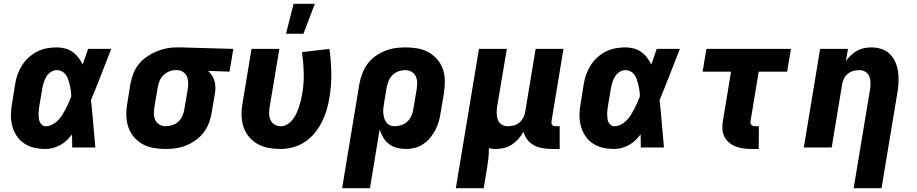

<svg xmlns="http://www.w3.org/2000/svg" viewBox="-20 -778 4840 1013"><path d="M221 8Q190 8 161 1.5Q132 -5 108 -21Q84 -37 68 -61Q52 -85 44.5 -114Q37 -143 37.5 -173.5Q38 -204 44 -235L60 -335Q64 -361 73 -386Q82 -411 97 -434.5Q112 -458 133 -476.5Q154 -495 178.5 -507Q203 -519 229 -523.5Q255 -528 280 -528Q303 -528 324.5 -522Q346 -516 363.5 -503.5Q381 -491 394 -474Q407 -457 416 -438Q424 -458 430.5 -478.5Q437 -499 445 -520H567Q540 -452 514 -384.5Q488 -317 460 -250Q467 -188 472 -125Q477 -62 483 0H361Q361 -17 360.5 -34Q360 -51 360 -69Q347 -52 332 -37.5Q317 -23 298.5 -13Q280 -3 260.5 2.5Q241 8 221 8ZM222 -112Q239 -112 255.5 -120.5Q272 -129 285.5 -142.5Q299 -156 308.5 -171.5Q318 -187 326.5 -203Q335 -219 342 -235.5Q349 -252 356 -269Q356 -284 354 -298.5Q352 -313 348.5 -327.5Q345 -342 341 -355.5Q337 -369 329 -381Q321 -393 308 -400.5Q295 -408 280 -408Q264 -408 249.5 -399Q235 -390 226 -376Q217 -362 212 -346.5Q207 -331 204 -316L187 -216Q186 -205 184.5 -194.5Q183 -184 183.5 -173.5Q184 -163 185 -152.5Q186 -142 190.5 -133Q195 -124 203 -118Q211 -112 222 -112Z M854 8Q821 8 789.5 2.5Q758 -3 731.5 -18Q705 -33 685.5 -56.5Q666 -80 656.5 -109Q647 -138 646.5 -170.5Q646 -203 652 -235L668 -335Q673 -362 683 -388.5Q693 -415 711 -438Q729 -461 753.5 -478Q778 -495 804 -506Q830 -517 857.5 -522.5Q885 -528 912 -528H931L1211 -520L1191 -400L1078 -404Q1090 -393 1098.5 -380Q1107 -367 1111.5 -351.5Q1116 -336 1116.5 -319Q1117 -302 1114 -285L1097 -185Q1093 -158 1083 -131Q1073 -104 1055.5 -80.5Q1038 -57 1014 -39.5Q990 -22 963.5 -11Q937 0 909 4Q881 8 854 8ZM854 -112Q872 -112 890 -118Q908 -124 922 -137.5Q936 -151 943.5 -169Q951 -187 953 -204L970 -304Q973 -322 973 -339.5Q973 -357 967 -372.5Q961 -388 947.5 -397.5Q934 -407 916 -408H905Q888 -408 871 -400.5Q854 -393 841 -380Q828 -367 821.5 -350Q815 -333 812 -316L795 -216Q792 -197 792 -179Q792 -161 799 -145.5Q806 -130 821 -121Q836 -112 854 -112Z M1461 8Q1429 8 1397.5 2.5Q1366 -3 1339.5 -18Q1313 -33 1293.5 -56.5Q1274 -80 1264.5 -109Q1255 -138 1254.5 -170.5Q1254 -203 1260 -235L1307 -520H1454L1403 -216Q1400 -198 1400 -179.5Q1400 -161 1407 -145.5Q1414 -130 1428.5 -121Q1443 -112 1461 -112Q1479 -112 1495 -121.5Q1511 -131 1523 -146Q1535 -161 1543 -177.5Q1551 -194 1556.5 -211Q1562 -228 1566.5 -245.5Q1571 -263 1574 -280Q1584 -337 1582.5 -393Q1581 -449 1573 -503L1718 -520Q1727 -458 1728 -393Q1729 -328 1718 -262Q1713 -230 1703.5 -198Q1694 -166 1678.5 -135Q1663 -104 1640.5 -76.5Q1618 -49 1589 -29.5Q1560 -10 1526.5 -1Q1493 8 1461 8ZM1489 -600 1529 -758H1641L1581 -600Z M1785 215 1876 -335Q1881 -362 1891 -389Q1901 -416 1918 -439.5Q1935 -463 1959 -480.5Q1983 -498 2010 -509Q2037 -520 2064.5 -524Q2092 -528 2119 -528Q2152 -528 2183.5 -522.5Q2215 -517 2241.5 -502Q2268 -487 2288 -463.5Q2308 -440 2317.5 -411Q2327 -382 2327 -349.5Q2327 -317 2322 -285L2305 -185Q2302 -162 2295.5 -139Q2289 -116 2278 -94Q2267 -72 2251 -52.5Q2235 -33 2214 -18.5Q2193 -4 2169.5 2Q2146 8 2123 8Q2098 8 2074.5 2Q2051 -4 2032.5 -18Q2014 -32 2002 -52Q1990 -72 1983 -95L1932 215ZM2062 -112Q2080 -112 2098 -118Q2116 -124 2130 -137.5Q2144 -151 2151.5 -169Q2159 -187 2161 -204L2178 -304Q2181 -323 2181 -341Q2181 -359 2174 -374.5Q2167 -390 2152 -399Q2137 -408 2119 -408Q2101 -408 2083 -402Q2065 -396 2051.5 -382.5Q2038 -369 2030.5 -351Q2023 -333 2020 -316L2006 -232Q2004 -219 2002.5 -205.5Q2001 -192 2002.5 -179Q2004 -166 2007.5 -154Q2011 -142 2018.5 -132Q2026 -122 2037.5 -117Q2049 -112 2062 -112Z M2385 215 2507 -520H2654L2603 -216Q2600 -198 2600.5 -180Q2601 -162 2606.5 -146.5Q2612 -131 2626 -121.5Q2640 -112 2658 -112Q2674 -112 2690.5 -116Q2707 -120 2720 -131Q2733 -142 2740.5 -157Q2748 -172 2751 -188L2806 -520H2953L2890 -140Q2889 -134 2889.5 -128.5Q2890 -123 2893.5 -119Q2897 -115 2902 -113.5Q2907 -112 2913 -112H2933V8H2893Q2868 8 2843.5 4Q2819 0 2798 -11Q2777 -22 2762.5 -41Q2748 -60 2742 -83Q2731 -63 2715.5 -45.5Q2700 -28 2681 -15.5Q2662 -3 2640 2.5Q2618 8 2597 8Q2587 8 2578 7Q2569 6 2559 4Q2560 30 2557 56Q2554 82 2550 107L2532 215Z M3221 8Q3190 8 3161 1.5Q3132 -5 3108 -21Q3084 -37 3068 -61Q3052 -85 3044.5 -114Q3037 -143 3037.5 -173.5Q3038 -204 3044 -235L3060 -335Q3064 -361 3073 -386Q3082 -411 3097 -434.5Q3112 -458 3133 -476.5Q3154 -495 3178.5 -507Q3203 -519 3229 -523.5Q3255 -528 3280 -528Q3303 -528 3324.5 -522Q3346 -516 3363.5 -503.5Q3381 -491 3394 -474Q3407 -457 3416 -438Q3424 -458 3430.5 -478.5Q3437 -499 3445 -520H3567Q3540 -452 3514 -384.5Q3488 -317 3460 -250Q3467 -188 3472 -125Q3477 -62 3483 0H3361Q3361 -17 3360.5 -34Q3360 -51 3360 -69Q3347 -52 3332 -37.5Q3317 -23 3298.5 -13Q3280 -3 3260.5 2.5Q3241 8 3221 8ZM3222 -112Q3239 -112 3255.5 -120.5Q3272 -129 3285.5 -142.5Q3299 -156 3308.5 -171.5Q3318 -187 3326.5 -203Q3335 -219 3342 -235.5Q3349 -252 3356 -269Q3356 -284 3354 -298.5Q3352 -313 3348.5 -327.5Q3345 -342 3341 -355.5Q3337 -369 3329 -381Q3321 -393 3308 -400.5Q3295 -408 3280 -408Q3264 -408 3249.5 -399Q3235 -390 3226 -376Q3217 -362 3212 -346.5Q3207 -331 3204 -316L3187 -216Q3186 -205 3184.5 -194.5Q3183 -184 3183.5 -173.5Q3184 -163 3185 -152.5Q3186 -142 3190.5 -133Q3195 -124 3203 -118Q3211 -112 3222 -112Z M3983 8H3943Q3922 8 3901 5Q3880 2 3861 -5.5Q3842 -13 3826.5 -26Q3811 -39 3802 -57Q3793 -75 3791.5 -96.5Q3790 -118 3794 -140L3837 -400H3687L3707 -520H4153L4133 -400H3983L3940 -140Q3939 -134 3940 -128.5Q3941 -123 3944.5 -119Q3948 -115 3953 -113.5Q3958 -112 3963 -112H3984Z M4484 215 4570 -304Q4573 -322 4573 -340Q4573 -358 4567 -373.5Q4561 -389 4547 -398.5Q4533 -408 4515 -408Q4499 -408 4483 -404Q4467 -400 4453.5 -389Q4440 -378 4432.5 -363Q4425 -348 4423 -332L4368 0H4221L4307 -520H4454L4443 -456Q4455 -473 4470 -487Q4485 -501 4502.5 -510.5Q4520 -520 4539 -524Q4558 -528 4576 -528Q4605 -528 4631 -519.5Q4657 -511 4675.5 -492.5Q4694 -474 4704.5 -449Q4715 -424 4718.5 -397Q4722 -370 4720.5 -341.5Q4719 -313 4714 -285L4631 215Z"/></svg>

Font: Iosevka Aile Heavy Oblique
Style: Regular
Weight: 900
Italic angle: -9°
Designer: Belleve Invis
Foundry: Belleve Invis
Version: Version 31.1.0; ttfautohint (v1.8.4)